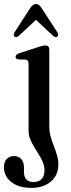

<svg xmlns="http://www.w3.org/2000/svg" viewBox="-38 -699 352 954"><path d="M207 -70Q207 -43.5 213.8 -19.8Q220.5 4 229.5 26.8Q238.5 49.5 245.2 72.2Q252 95 252 118.5Q252 170.5 215.5 202.5Q179 234.5 117 234.5Q73.5 234.5 43.2 220.5Q13 206.5 -2.8 183.5Q-18.5 160.5 -18.5 133Q-18.5 105.5 -4.8 91Q9 76.5 31.5 76.5Q54.5 76.5 67.8 91.8Q81 107 81 132V155.5Q81 180 93 192.8Q105 205.5 128 205.5Q155 205.5 169 190.5Q183 175.5 183 147Q183 126.5 175 107.2Q167 88 155.2 69.2Q143.5 50.5 131.8 31.2Q120 12 112 -8Q104 -28 104 -49.5V-382Q104 -392.5 100.2 -397Q96.5 -401.5 88.5 -403L54.5 -403.5Q46.5 -405 43 -408.2Q39.5 -411.5 39.5 -417Q39.5 -428 57.5 -434.5L151.5 -465Q164.5 -469.5 172.5 -471.2Q180.5 -473 188 -473Q197 -473 202 -467.8Q207 -462.5 207 -453.5ZM156.8 -615.5H124.4L226.9 -520Q233 -515 238.5 -514.5Q243.9 -514 247.6 -517.5Q250.8 -521 250.8 -526.8Q250.8 -532.5 246.4 -539.5L169 -658.5Q162.1 -668.5 156 -673.8Q150 -679 141.1 -679Q132.1 -679 125.7 -673.8Q119.2 -668.5 111.9 -658.5L34.9 -539.5Q30.1 -532.5 30.3 -526.8Q30.5 -521 33.3 -517.5Q37.4 -514 42.8 -514.5Q48.3 -515 54.4 -520Z"/></svg>

Font: Fraunces 28pt
Style: Regular
Weight: 400
Version: Version 1.000;[b76b70a41]